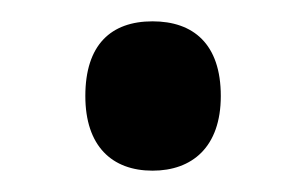

<svg xmlns="http://www.w3.org/2000/svg" viewBox="-20 -149 287 180"><path d="M60 -59C60 -12 85 11 123 11C160 11 187 -11 187 -59C187 -108 161 -129 123 -129C84 -129 60 -107 60 -59Z"/></svg>

Font: Noto Sans Gujarati Condensed Medium
Style: Regular
Weight: 500
Width: 3
Designer: Jelle Bosma - Monotype Design Team, Universal Thirst
Foundry: Monotype Imaging Inc.
Version: Version 2.106